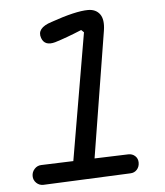

<svg xmlns="http://www.w3.org/2000/svg" viewBox="-53 -797 726 844"><g transform="rotate(-5 310.0 -375.5)"><path d="M104.5 -1Q86.5 -0.5 73.5 -13Q60.5 -25.5 60.5 -43.5Q60.5 -61.5 72.8 -74.8Q85 -88 102.5 -88.5L244.5 -93.5L340.5 -653.5L329 -664.5Q261.5 -636.5 210.5 -621Q163.5 -608 150.5 -645Q134.5 -689.5 202 -711Q312 -749.5 366.5 -749.5Q401 -749.5 418.5 -725.8Q436 -702 428.5 -653.5L338.5 -97L487.5 -102Q505.5 -102.5 517.8 -91.2Q530 -80 530 -62Q530 -43.5 518.8 -31Q507.5 -18.5 489.5 -18Z"/></g></svg>

Font: Monaspace Radon
Style: Regular
Weight: 400
Designer: Riley Cran & the Lettermatic Team
Foundry: Lettermatic
Version: Version 1.000 (Monaspace Radon)